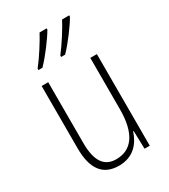

<svg xmlns="http://www.w3.org/2000/svg" viewBox="-190 -858 847 960"><g transform="rotate(-30 233.5 -378.0)"><path d="M368 -759V-766H327C308 -729 262 -656 229 -614V-606H252C291 -645 348 -722 368 -759ZM238 -759V-766H197C177 -728 133 -658 98 -614V-606H121C161 -646 217 -722 238 -759ZM391 -529H353V-233C353 -91 301 -25 213 -25C146 -25 110 -71 110 -178V-529H72V-170C72 -51 116 10 209 10C295 10 336 -46 355 -104H358L361 0H391Z"/></g></svg>

Font: Noto Sans Hebrew Condensed ExtraLight
Style: Regular
Weight: 200
Width: 3
Designer: Monotype Design Team
Foundry: Monotype Imaging Inc.
Version: Version 2.004